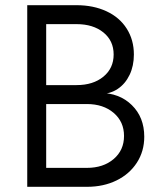

<svg xmlns="http://www.w3.org/2000/svg" viewBox="-20 -720 626 740"><path d="M85 -700H275Q340 -700 390.5 -676.5Q441 -653 468.5 -609.5Q496 -566 496 -510Q496 -466 479.5 -431.5Q463 -397 434 -377.5Q405 -358 368 -358L364 -362Q440 -362 488 -315Q536 -268 536 -193Q536 -137 507.5 -93Q479 -49 429 -24.5Q379 0 315 0H85ZM458 -196Q458 -251 418 -285Q378 -319 315 -319H158V-73H315Q378 -73 418 -107Q458 -141 458 -196ZM418 -510Q418 -563 378.5 -595Q339 -627 275 -627H158V-392H275Q339 -392 378.5 -424.5Q418 -457 418 -510Z"/></svg>

Font: Uncut Sans Variable
Style: Regular
Weight: 400
Designer: Kasper Nordkvist
Foundry: UNCUT.wtf
Version: Version 1.303;Glyphs 3.1.2 (3151)